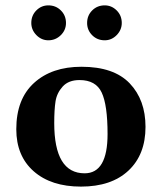

<svg xmlns="http://www.w3.org/2000/svg" viewBox="-20 -689 606 719"><path d="M306.2 -603Q306.2 -630.9 325.2 -649.9Q344.2 -668.9 372.1 -668.9Q397.9 -668.9 417 -649.9Q436 -630.9 436 -603Q436 -577.1 417 -557.6Q397.9 -538.1 372.1 -538.1Q344.2 -538.1 325.2 -557.1Q306.2 -576.2 306.2 -603ZM97.2 -603Q97.2 -630.9 116 -649.9Q134.8 -668.9 161.1 -668.9Q189 -668.9 208 -649.9Q227.1 -630.9 227.1 -603Q227.1 -576.2 207.5 -557.1Q188 -538.1 161.1 -538.1Q135.3 -538.1 116.2 -557.6Q97.2 -577.1 97.2 -603ZM41 -205.1Q41 -317.9 107.4 -378.4Q173.8 -439 285.2 -439Q406.2 -439 465.6 -377Q524.9 -314.9 524.9 -213.9Q524.9 -109.9 460.9 -50Q397 9.8 283.2 9.8Q171.4 9.8 106.2 -47.6Q41 -105 41 -205.1ZM277.8 -389.2Q236.8 -389.2 214.8 -365Q192.9 -340.8 188 -309.8Q183.1 -278.8 183.1 -228Q183.1 -40 296.9 -40Q382.8 -40 382.8 -187Q382.8 -295.9 360.8 -342.5Q338.9 -389.2 277.8 -389.2Z"/></svg>

Font: Linux Biolinum O
Style: Bold
Weight: 700
Designer: Philipp H. Poll
Foundry: Philipp H. Poll
Version: Version 1.3.2